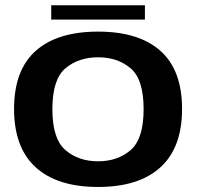

<svg xmlns="http://www.w3.org/2000/svg" viewBox="-20 -720 775 744"><path d="M360 4.5Q518 4.5 601.8 -71.8Q685.5 -148 685.5 -298Q685.5 -448 601.8 -522.8Q518 -597.5 360 -597.5Q202 -597.5 118.2 -522.8Q34.5 -448 34.5 -298Q34.5 -148 118.2 -71.8Q202 4.5 360 4.5ZM360 -95Q284.5 -95 233.8 -138.2Q183 -181.5 183 -297Q183 -413 233.8 -455.5Q284.5 -498 360 -498Q435.5 -498 486 -455.5Q536.5 -413 536.5 -297Q536.5 -181.5 486 -138.2Q435.5 -95 360 -95ZM178.5 -644H541.5V-699.5H178.5Z"/></svg>

Font: Anybody SemiExpanded SemiBold
Style: Regular
Weight: 600
Width: 6
Designer: Tyler Finck
Foundry: Etcetera Type Company
Version: Version 1.113;gftools[0.9.25]